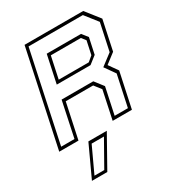

<svg xmlns="http://www.w3.org/2000/svg" viewBox="-236 -829 1114 1223"><g transform="rotate(-30 321.0 -217.5)"><path d="M-12 0 137 -700H568.5L649.5 -597L603.5 -380L530.5 -324L577.5 -257.5L522.5 0H381L425 -207.5L386 -257.5H184.5L129.5 0ZM14.5 -21.5H112.5L167 -280H400L449.5 -216L408 -21.5H505.5L554 -249L500 -325.5L583 -388.5L625.5 -587L553.5 -678.5H154ZM214.5 -399H435.5L472.5 -430L493.5 -528L469.5 -558.5H248.5ZM188 -378 231 -580.5H483.5L517 -538L492 -421.5L436.5 -378ZM75.5 265 181.5 36H317L188.5 265ZM106 244.5H178L283 58.5H192.5Z"/></g></svg>

Font: Tourney ExtraLight
Style: Italic
Weight: 250
Italic angle: -12°
Version: Version 1.015